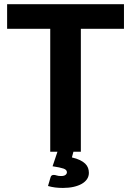

<svg xmlns="http://www.w3.org/2000/svg" viewBox="-20 -746 644 944"><path d="M244 114Q251 114 259 116.8Q267 119.5 280 119.5Q295 119.5 302 114Q309 108.5 309 101Q309 88.5 292.2 82.8Q275.5 77 238.5 71.5L262.5 0H227V-604.5H15V-725.5H589.5V-604.5H377.5V0H341L333.5 28Q357 33.5 373 41.2Q389 49 398.8 58.5Q408.5 68 412.8 79.5Q417 91 417 103.5Q417 121 407.8 134.8Q398.5 148.5 381.8 158Q365 167.5 341.5 172.8Q318 178 289.5 178Q269 178 251.2 175.8Q233.5 173.5 216 168.5L228.5 126Q231.5 114 244 114Z"/></svg>

Font: Lato Heavy
Style: Regular
Weight: 800
Designer: Lukasz Dziedzic
Foundry: tyPoland Lukasz Dziedzic
Version: Version 2.007; 2014-02-27